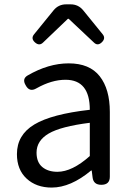

<svg xmlns="http://www.w3.org/2000/svg" viewBox="-20 -847 603 880"><path d="M483.4 -334V-37.1Q483.4 0 444.3 0Q408.2 0 404.3 -34.2L400.4 -65.4H397.5Q303.7 12.7 216.8 12.7Q146.5 12.7 102.1 -28.3Q57.6 -69.3 57.6 -140.6Q57.6 -228.5 137.2 -276.4Q216.8 -324.2 391.6 -343.8Q391.6 -481.4 280.3 -481.4Q216.8 -481.4 147.5 -442.4Q115.2 -422.9 97.7 -456.1Q80.1 -485.4 106.4 -501Q202.1 -556.6 294.9 -556.6Q390.6 -556.6 437 -497.6Q483.4 -438.5 483.4 -334ZM391.6 -131.8V-284.2Q258.8 -267.6 203.1 -234.9Q147.5 -202.1 147.5 -147.5Q147.5 -103.5 173.8 -81.5Q200.2 -59.6 243.2 -59.6Q310.5 -59.6 391.6 -131.8ZM361.3 -799.8Q399.4 -752.9 450.2 -690.4Q465.8 -671.9 446.8 -653.3Q427.7 -634.8 410.2 -652.3L294.9 -760.7H291L177.7 -652.3Q160.2 -634.8 140.1 -652.8Q120.1 -670.9 136.7 -690.4L225.6 -799.8Q248 -827.1 283.2 -827.1H303.7Q338.9 -827.1 361.3 -799.8Z"/></svg>

Font: GenSenMaruGothic TW TTF Regular
Style: Regular
Weight: 400
Version: Version 1.301